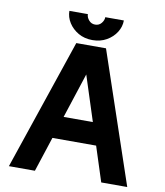

<svg xmlns="http://www.w3.org/2000/svg" viewBox="-95 -967 895 1044"><g transform="rotate(10 352.5 -444.5)"><path d="M151.4 -315.4V-192.4H541.3V-315.4ZM353.3 -564 535.4 0H679L434.3 -722.7H270.3L25.6 0H169.2ZM353.3 -753.9Q397.2 -753.9 431.3 -773.4Q465.3 -793 484.5 -823.7Q503.7 -854.5 503.7 -888.7H401.1Q401.1 -871.3 387.9 -855.3Q374.8 -839.4 353.3 -839.4Q332.3 -839.4 318.6 -855.3Q304.9 -871.3 304.9 -888.7H202.9Q202.9 -854.5 222.3 -823.7Q241.7 -793 275.5 -773.4Q309.3 -753.9 353.3 -753.9Z"/></g></svg>

Font: Giphurs
Style: Regular
Weight: 400
Version: Version 2.010